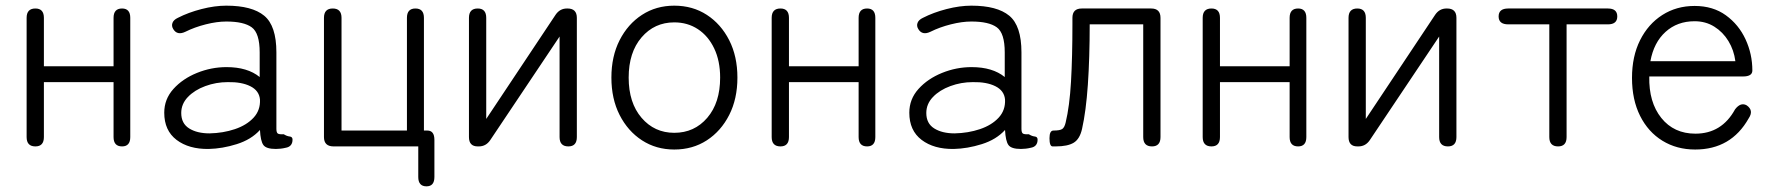

<svg xmlns="http://www.w3.org/2000/svg" viewBox="-20 -517 6260 678"><path d="M105 0Q74 0 74 -33V-454Q74 -487 105 -487Q135 -487 135 -454V-283H381V-454Q381 -487 411 -487Q440 -487 440 -454V-33Q440 0 411 0Q381 0 381 -33V-227H135V-33Q135 0 105 0Z M717 9Q647 10 603.5 -23Q560 -56 560 -119Q560 -167 592.5 -203Q625 -239 675.5 -259.5Q726 -280 780 -280Q854 -280 897 -245V-332Q897 -400 869 -420.5Q841 -441 779 -441Q746 -441 706.5 -431Q667 -421 635 -405Q606 -391 592 -414Q585 -425 589 -436Q593 -447 608 -454Q645 -473 691.5 -485Q738 -497 779 -497Q870 -497 913 -461.5Q956 -426 956 -332V-62Q956 -49 961 -45.5Q966 -42 982 -43Q993 -36 1003 -35Q1013 -34 1013 -24Q1013 1 988 5Q980 7 971 8Q962 9 954 9Q920 9 910 -5Q900 -19 898 -58Q867 -24 816 -8Q765 8 717 9ZM720 -46Q768 -47 809.5 -61Q851 -75 875.5 -101.5Q900 -128 898 -166Q895 -197 864 -212.5Q833 -228 784 -227Q743 -227 705 -213Q667 -199 643.5 -174.5Q620 -150 620 -118Q620 -81 648 -63.5Q676 -46 720 -46Z M1486 141Q1457 141 1457 108V0H1158Q1124 0 1124 -33V-454Q1124 -487 1155 -487Q1186 -487 1186 -454V-56H1417V-454Q1417 -487 1447 -487Q1477 -487 1477 -454V-56H1489Q1514 -56 1514 -23V108Q1514 141 1486 141Z M1667 0Q1636 0 1636 -33V-454Q1636 -487 1667 -487Q1697 -487 1697 -454V-97L1942 -465Q1957 -487 1982 -487H1984Q2017 -487 2017 -454V-33Q2017 0 1987 0Q1956 0 1956 -33V-388L1711 -22Q1696 0 1671 0Z M2361 11Q2297 11 2247 -21.5Q2197 -54 2168 -111Q2139 -168 2139 -243Q2139 -318 2168 -375Q2197 -432 2247 -464.5Q2297 -497 2361 -497Q2426 -497 2476 -464.5Q2526 -432 2555 -375Q2584 -318 2584 -243Q2584 -168 2555 -111Q2526 -54 2476 -21.5Q2426 11 2361 11ZM2361 -48Q2432 -48 2477.5 -101Q2523 -154 2523 -243Q2523 -302 2502 -346Q2481 -390 2444.5 -414Q2408 -438 2361 -438Q2291 -438 2245.5 -385Q2200 -332 2200 -243Q2200 -154 2245.5 -101Q2291 -48 2361 -48Z M2736 0Q2705 0 2705 -33V-454Q2705 -487 2736 -487Q2766 -487 2766 -454V-283H3012V-454Q3012 -487 3042 -487Q3071 -487 3071 -454V-33Q3071 0 3042 0Q3012 0 3012 -33V-227H2766V-33Q2766 0 2736 0Z M3348 9Q3278 10 3234.5 -23Q3191 -56 3191 -119Q3191 -167 3223.5 -203Q3256 -239 3306.5 -259.5Q3357 -280 3411 -280Q3485 -280 3528 -245V-332Q3528 -400 3500 -420.5Q3472 -441 3410 -441Q3377 -441 3337.5 -431Q3298 -421 3266 -405Q3237 -391 3223 -414Q3216 -425 3220 -436Q3224 -447 3239 -454Q3276 -473 3322.5 -485Q3369 -497 3410 -497Q3501 -497 3544 -461.5Q3587 -426 3587 -332V-62Q3587 -49 3592 -45.5Q3597 -42 3613 -43Q3624 -36 3634 -35Q3644 -34 3644 -24Q3644 1 3619 5Q3611 7 3602 8Q3593 9 3585 9Q3551 9 3541 -5Q3531 -19 3529 -58Q3498 -24 3447 -8Q3396 8 3348 9ZM3351 -46Q3399 -47 3440.5 -61Q3482 -75 3506.5 -101.5Q3531 -128 3529 -166Q3526 -197 3495 -212.5Q3464 -228 3415 -227Q3374 -227 3336 -213Q3298 -199 3274.5 -174.5Q3251 -150 3251 -118Q3251 -81 3279 -63.5Q3307 -46 3351 -46Z M3697 0Q3686 0 3686 -29Q3686 -56 3700 -56Q3723 -56 3731 -61.5Q3739 -67 3743 -84Q3757 -142 3762 -229Q3767 -316 3767 -431V-454Q3767 -487 3800 -487H4045Q4078 -487 4078 -454V-33Q4078 0 4048 0Q4017 0 4017 -33V-431H3828Q3828 -312 3821.5 -218Q3815 -124 3801 -62Q3793 -26 3771.5 -13Q3750 0 3708 0Z M4258 0Q4227 0 4227 -33V-454Q4227 -487 4258 -487Q4288 -487 4288 -454V-283H4534V-454Q4534 -487 4564 -487Q4593 -487 4593 -454V-33Q4593 0 4564 0Q4534 0 4534 -33V-227H4288V-33Q4288 0 4258 0Z M4773 0Q4742 0 4742 -33V-454Q4742 -487 4773 -487Q4803 -487 4803 -454V-97L5048 -465Q5063 -487 5088 -487H5090Q5123 -487 5123 -454V-33Q5123 0 5093 0Q5062 0 5062 -33V-388L4817 -22Q4802 0 4777 0Z M5482 0Q5451 0 5451 -33V-431H5306Q5272 -431 5272 -459Q5272 -487 5306 -487H5658Q5691 -487 5691 -459Q5691 -431 5658 -431H5512V-33Q5512 0 5482 0Z M5966 11Q5901 11 5850.5 -20Q5800 -51 5771.5 -108Q5743 -165 5743 -242Q5743 -318 5771.5 -375Q5800 -432 5850 -464Q5900 -496 5964 -496Q6029 -496 6074.5 -463Q6120 -430 6144 -378Q6168 -326 6168 -268Q6168 -247 6135 -247H5804Q5802 -156 5846.5 -100.5Q5891 -45 5967 -45Q6060 -45 6107 -131Q6127 -157 6148 -145Q6174 -127 6155 -99Q6093 11 5966 11ZM5808 -301H6108Q6103 -340 6083.5 -372Q6064 -404 6033.5 -423Q6003 -442 5964 -442Q5903 -442 5861.5 -404.5Q5820 -367 5808 -301Z"/></svg>

Font: Shin Retro Maru Gothic Regular
Style: Regular
Weight: 400
Designer: Iose
Foundry: Typographish
Version: Version 1.002